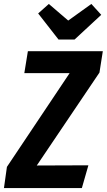

<svg xmlns="http://www.w3.org/2000/svg" viewBox="-44 -951 540 971"><path d="M-9 -107 308 -581H79L97 -692H476L459 -584L142 -114L403 -115L370 0H-24ZM468 -876 333 -751H252L149 -883L203 -931L301 -847L418 -931Z"/></svg>

Font: Fira Sans Compressed SemiBold
Style: Italic
Weight: 600
Width: 1
Italic angle: -8°
Designer: bBox Type GmbH & Carrois Corporate GbR & Edenspiekermann AG
Foundry: bBox Type GmbH & Carrois Corporate GbR & Edenspiekermann AG
Version: Version 4.301